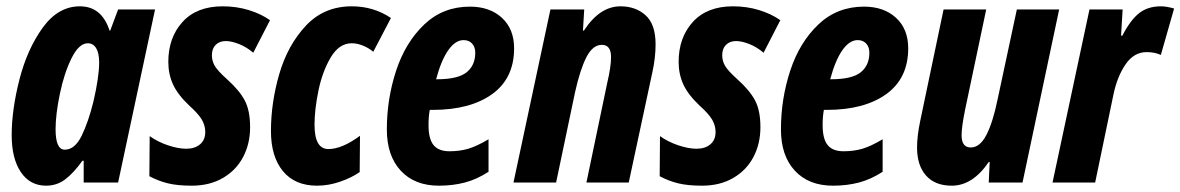

<svg xmlns="http://www.w3.org/2000/svg" viewBox="-20 -578 3738 608"><path d="M17 -150Q17 -230 41.5 -326Q66 -422 115 -490Q164 -558 233 -558Q302 -558 327 -481H329L354 -548H471L354 0H245V-69H241Q213 -30 186.5 -10Q160 10 126 10Q75 10 46 -33Q17 -76 17 -150ZM276 -257Q294 -335 294 -380Q294 -410 284.5 -425.5Q275 -441 258 -441Q230 -441 206.5 -393.5Q183 -346 169.5 -280.5Q156 -215 156 -169Q156 -104 185 -104Q217 -104 238.5 -148Q260 -192 276 -257Z M453 -20 454 -147Q479 -129 511.5 -118Q544 -107 570 -107Q597 -107 613.5 -121Q630 -135 630 -160Q630 -180 619.5 -198.5Q609 -217 579 -244Q543 -278 528 -310.5Q513 -343 513 -382Q513 -459 558 -508.5Q603 -558 685 -558Q729 -558 768 -546Q807 -534 835 -514L782 -411Q761 -429 737 -438.5Q713 -448 695 -448Q675 -448 663 -436Q651 -424 651 -403Q651 -385 660 -369.5Q669 -354 699 -327Q738 -292 755 -260Q772 -228 772 -175Q772 -123 750 -81Q728 -39 686 -14.5Q644 10 587 10Q542 10 511.5 2.5Q481 -5 453 -20Z M838 -163Q838 -253 864.5 -344Q891 -435 948.5 -496.5Q1006 -558 1094 -558Q1163 -558 1218 -521L1162 -414Q1148 -426 1129.5 -433.5Q1111 -441 1094 -441Q1054 -441 1027.5 -396.5Q1001 -352 988.5 -291.5Q976 -231 976 -183Q976 -106 1020 -106Q1063 -106 1120 -148L1119 -33Q1093 -15 1056.5 -2.5Q1020 10 984 10Q914 10 876 -36Q838 -82 838 -163Z M1205 -168Q1205 -265 1234.5 -354.5Q1264 -444 1323.5 -500.5Q1383 -557 1468 -557Q1531 -557 1569.5 -521.5Q1608 -486 1608 -425Q1608 -330 1538.5 -280Q1469 -230 1350 -230H1341Q1337 -210 1337 -182Q1337 -138 1353 -118.5Q1369 -99 1403 -99Q1436 -99 1463 -107Q1490 -115 1527 -137V-34Q1490 -10 1452 0Q1414 10 1370 10Q1293 10 1249 -37.5Q1205 -85 1205 -168ZM1364 -327Q1430 -327 1457.5 -349Q1485 -371 1485 -411Q1485 -429 1475 -440Q1465 -451 1448 -451Q1422 -451 1399.5 -419Q1377 -387 1361 -327Z M1723 -548H1830L1826 -481H1829Q1879 -558 1945 -558Q1993 -558 2024.5 -529.5Q2056 -501 2056 -438Q2056 -395 2046 -350L1971 0H1837L1903 -316Q1915 -367 1915 -397Q1915 -436 1886 -436Q1857 -436 1837 -397Q1817 -358 1801 -286L1741 0H1606Z M2069 -20 2070 -147Q2095 -129 2127.5 -118Q2160 -107 2186 -107Q2213 -107 2229.5 -121Q2246 -135 2246 -160Q2246 -180 2235.5 -198.5Q2225 -217 2195 -244Q2159 -278 2144 -310.5Q2129 -343 2129 -382Q2129 -459 2174 -508.5Q2219 -558 2301 -558Q2345 -558 2384 -546Q2423 -534 2451 -514L2398 -411Q2377 -429 2353 -438.5Q2329 -448 2311 -448Q2291 -448 2279 -436Q2267 -424 2267 -403Q2267 -385 2276 -369.5Q2285 -354 2315 -327Q2354 -292 2371 -260Q2388 -228 2388 -175Q2388 -123 2366 -81Q2344 -39 2302 -14.5Q2260 10 2203 10Q2158 10 2127.5 2.5Q2097 -5 2069 -20Z M2453 -168Q2453 -265 2482.5 -354.5Q2512 -444 2571.5 -500.5Q2631 -557 2716 -557Q2779 -557 2817.5 -521.5Q2856 -486 2856 -425Q2856 -330 2786.5 -280Q2717 -230 2598 -230H2589Q2585 -210 2585 -182Q2585 -138 2601 -118.5Q2617 -99 2651 -99Q2684 -99 2711 -107Q2738 -115 2775 -137V-34Q2738 -10 2700 0Q2662 10 2618 10Q2541 10 2497 -37.5Q2453 -85 2453 -168ZM2612 -327Q2678 -327 2705.5 -349Q2733 -371 2733 -411Q2733 -429 2723 -440Q2713 -451 2696 -451Q2670 -451 2647.5 -419Q2625 -387 2609 -327Z M2884 -111Q2884 -147 2894 -195L2968 -548H3103L3036 -230Q3025 -175 3025 -150Q3025 -111 3054 -111Q3083 -111 3103.5 -150.5Q3124 -190 3139 -263L3200 -548H3334L3218 0H3111L3114 -65H3111Q3060 10 2994 10Q2941 10 2912.5 -22Q2884 -54 2884 -111Z M3430 -548H3535L3530 -465H3534Q3560 -515 3587.5 -536.5Q3615 -558 3656 -558Q3674 -558 3698 -551L3656 -404Q3637 -413 3611 -413Q3571 -413 3544.5 -374.5Q3518 -336 3506 -279L3448 0H3313Z"/></svg>

Font: Noto Sans Display Ex Bold Cond
Style: Italic
Weight: 800
Width: 3
Italic angle: -12°
Designer: Monotype Design team
Foundry: Monotype Imaging Inc.
Version: Version 1.000